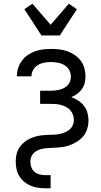

<svg xmlns="http://www.w3.org/2000/svg" viewBox="-20 -789 540 1024"><path d="M201 -600 110 -740 153 -769 250 -657 347 -769 390 -740 299 -600ZM221 215Q201 215 181 212Q161 209 142.5 201Q124 193 108.5 180Q93 167 82.5 149.5Q72 132 68 112.5Q64 93 64 73Q64 57 66.5 41.5Q69 26 75.5 12Q82 -2 92 -13.5Q102 -25 114.5 -34.5Q127 -44 141 -50.5Q155 -57 170 -61Q185 -65 200 -67Q215 -69 230.5 -69.5Q246 -70 261.5 -70.5Q277 -71 292.5 -73.5Q308 -76 322.5 -81.5Q337 -87 349 -96.5Q361 -106 367.5 -120Q374 -134 374 -150Q374 -164 369 -177.5Q364 -191 354.5 -201.5Q345 -212 332.5 -218.5Q320 -225 306 -229Q292 -233 278 -234Q264 -235 250 -235H194V-305H250Q262 -305 274.5 -306.5Q287 -308 299 -311Q311 -314 322 -320Q333 -326 341.5 -335Q350 -344 354 -356Q358 -368 358 -380Q358 -399 349 -415.5Q340 -432 324 -441.5Q308 -451 289.5 -454.5Q271 -458 253 -458Q235 -458 217 -455Q199 -452 183 -442.5Q167 -433 157.5 -417Q148 -401 148 -383V-382H70V-384Q70 -406 77 -427Q84 -448 97 -465.5Q110 -483 128 -495.5Q146 -508 167 -515.5Q188 -523 209.5 -525.5Q231 -528 253 -528Q275 -528 297 -525.5Q319 -523 340 -515.5Q361 -508 379.5 -495Q398 -482 411 -464.5Q424 -447 430 -425Q436 -403 436 -381Q436 -363 431.5 -345.5Q427 -328 416.5 -313.5Q406 -299 391.5 -288.5Q377 -278 360 -271Q380 -264 397.5 -252.5Q415 -241 427.5 -225Q440 -209 446 -188.5Q452 -168 452 -148Q452 -132 449 -117Q446 -102 440 -88Q434 -74 424 -62Q414 -50 401.5 -41Q389 -32 375.5 -25Q362 -18 347.5 -13Q333 -8 317.5 -5.5Q302 -3 287 -2Q272 -1 256.5 -0.5Q241 0 226 1.5Q211 3 196 7Q181 11 168.5 20Q156 29 149 43Q142 57 142 72Q142 88 147 102.5Q152 117 163.5 127Q175 137 190 141Q205 145 221 145H250V215Z"/></svg>

Font: Iosevka Algr
Style: Regular
Weight: 400
Monospace: yes
Designer: Belleve Invis
Foundry: Belleve Invis
Version: Version 26.0.2; ttfautohint (v1.8.3)